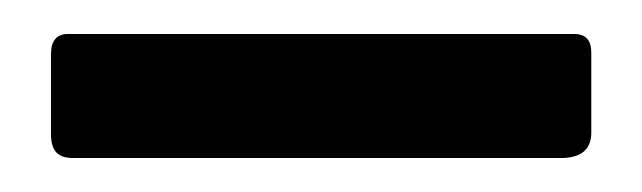

<svg xmlns="http://www.w3.org/2000/svg" viewBox="-20 -750 378 113"><path d="M328 -719V-672Q328 -657 310 -657H23Q16 -657 13 -660.5Q10 -664 10 -671V-718Q10 -730 20 -730H318Q328 -730 328 -719Z"/></svg>

Font: Libre Franklin Medium
Style: Regular
Weight: 500
Designer: Pablo Impallari, Rodrigo Fuenzalida, Nhung Nguyen
Foundry: Impallari Type
Version: Version 3.000